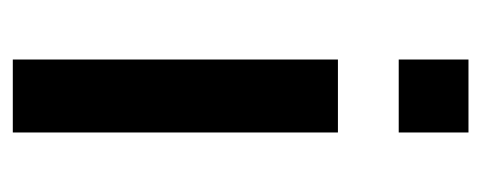

<svg xmlns="http://www.w3.org/2000/svg" viewBox="-246 -506 752 300"><g transform="rotate(90 130.0 -356.0)"><path d="M73 0V-508H187V0ZM73 -603V-712H187V-603Z"/></g></svg>

Font: CST
Style: Medium
Weight: 500
Version: Version 1.00